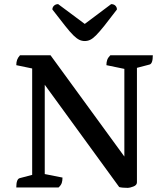

<svg xmlns="http://www.w3.org/2000/svg" viewBox="-20 -909 801 931"><path d="M600 2Q587 2 576 1Q565 0 558 -2L197 -498V-65L283 -48Q283 -33 279.5 -22Q276 -11 264 0H59Q59 -40 75 -45L136 -61V-577L59 -593Q59 -608 63 -619Q67 -630 77 -641H225L583 -150V-575L496 -593Q496 -608 500 -619Q504 -630 515 -641H721Q721 -600 705 -596L644 -580V-25Q644 -11 626.5 -4.5Q609 2 600 2ZM391 -710Q377 -710 364.5 -716Q352 -722 336 -737.5Q320 -753 296 -783.5Q272 -814 234 -863Q234 -874 242 -881.5Q250 -889 262 -889L391 -793L519 -889Q532 -889 539.5 -881.5Q547 -874 547 -863Q510 -814 485.5 -783.5Q461 -753 445.5 -737.5Q430 -722 417.5 -716Q405 -710 391 -710Z"/></svg>

Font: Petrona SemiBold
Style: Regular
Weight: 600
Designer: Ringo R. Seeber
Foundry: Ringo R. Seeber
Version: Version 2.001; ttfautohint (v1.8.3)